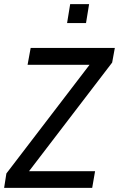

<svg xmlns="http://www.w3.org/2000/svg" viewBox="-22 -913 578 933"><path d="M440 -81 426 0H-2L9 -70L413 -598H112L127 -680H536L523 -609L119 -81ZM396 -801H304L319 -893H411Z"/></svg>

Font: Inria Sans
Style: Italic
Weight: 400
Italic angle: -10°
Designer: Black Foundry Team
Foundry: Black Foundry
Version: Version 1.2; ttfautohint (v1.8.3)